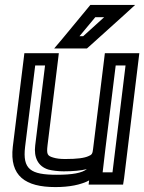

<svg xmlns="http://www.w3.org/2000/svg" viewBox="-20 -725 586 780"><path d="M205 35C261 35 308 26 342 8L340 25H365H455H480L484 0L543 -484L546 -509H521H431H406L403 -484L358 -119C356 -101 353 -96 340 -91C323 -83 294 -79 245 -79C224 -79 209 -81 196 -85C172 -92 169 -99 173 -134L216 -484L219 -509H194H104H79L76 -484L32 -129C18 -10 83 35 205 35ZM408 -119 416 -184 450 -459H490L437 -25H397L401 -59L408 -119ZM211 -15C104 -15 71 -37 82 -129L123 -459H163L123 -134C117 -86 134 -49 177 -36C193 -32 215 -29 239 -29C277 -29 309 -32 333 -38C312 -22 274 -15 211 -15ZM469 -705H360H347L338 -694L233 -567L200 -528H248H322H333L341 -535L482 -662L529 -705H469ZM403 -655 318 -578H303L367 -655H403Z"/></svg>

Font: Gamestation Display Outline
Style: Italic
Weight: 400
Designer: Jonas Hecksher
Foundry: Jonas Hecksher, Playtypeª, e-types AS
Version: Version 1.003